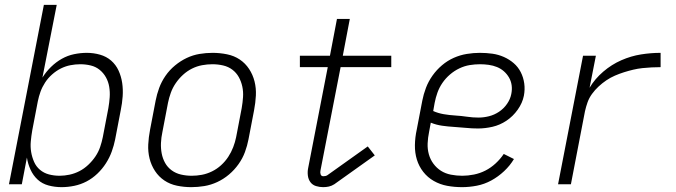

<svg xmlns="http://www.w3.org/2000/svg" viewBox="-20 -760 2790 792"><path d="M234 12Q206 12 180 5Q154 -2 135.5 -19Q117 -36 106 -60Q95 -84 91 -110L70 0H17L161 -740H214L155 -440Q170 -464 190.5 -484Q211 -504 235 -517.5Q259 -531 285.5 -536.5Q312 -542 338 -542Q366 -542 392.5 -534.5Q419 -527 438.5 -510Q458 -493 469 -469Q480 -445 484 -418Q488 -391 486 -362.5Q484 -334 478 -305L455 -185Q450 -160 441 -135Q432 -110 417 -86.5Q402 -63 381.5 -43.5Q361 -24 337 -11.5Q313 1 286.5 6.5Q260 12 234 12ZM226 -35Q246 -35 267 -39.5Q288 -44 307.5 -54Q327 -64 344 -80Q361 -96 373.5 -114.5Q386 -133 393 -153.5Q400 -174 404 -194L427 -314Q431 -337 432.5 -359Q434 -381 430.5 -402Q427 -423 417 -441Q407 -459 391 -472Q375 -485 354 -490Q333 -495 311 -495Q291 -495 270.5 -491Q250 -487 231 -477.5Q212 -468 195 -453Q178 -438 166 -419.5Q154 -401 147 -381.5Q140 -362 136 -342L113 -222Q109 -199 107 -176.5Q105 -154 108.5 -133Q112 -112 120.5 -92.5Q129 -73 145 -59.5Q161 -46 182 -40.5Q203 -35 226 -35Z M769 12Q739 12 710 6Q681 0 658 -15.5Q635 -31 619.5 -54.5Q604 -78 597 -106Q590 -134 591.5 -164Q593 -194 599 -225L622 -345Q627 -371 636.5 -397Q646 -423 662.5 -447Q679 -471 702 -490Q725 -509 750.5 -521Q776 -533 803 -537.5Q830 -542 857 -542Q887 -542 916.5 -536Q946 -530 969 -514.5Q992 -499 1007.5 -475.5Q1023 -452 1030 -424Q1037 -396 1035.5 -366Q1034 -336 1028 -305L1005 -185Q1000 -159 990.5 -133Q981 -107 964 -83Q947 -59 924.5 -40Q902 -21 876 -9Q850 3 823 7.5Q796 12 769 12ZM771 -35Q792 -35 813 -39Q834 -43 854.5 -53Q875 -63 892 -78.5Q909 -94 921.5 -113Q934 -132 942 -153Q950 -174 954 -194L977 -314Q981 -337 982.5 -359.5Q984 -382 979.5 -403Q975 -424 965 -442Q955 -460 938.5 -472.5Q922 -485 900.5 -490Q879 -495 856 -495Q835 -495 813.5 -491Q792 -487 772 -477Q752 -467 735 -451.5Q718 -436 705 -417Q692 -398 684.5 -377Q677 -356 673 -336L650 -216Q645 -193 644 -170.5Q643 -148 647 -127Q651 -106 661 -88Q671 -70 688 -57.5Q705 -45 726.5 -40Q748 -35 771 -35Z M1313 12Q1298 12 1283.5 7.5Q1269 3 1260.5 -8.5Q1252 -20 1250 -35.5Q1248 -51 1251 -66L1332 -483H1217V-530H1341L1370 -682H1423L1394 -530H1594V-483H1385L1302 -57Q1300 -49 1302.5 -41Q1305 -33 1314 -33Q1318 -33 1322.5 -34Q1327 -35 1330 -37L1497 -156L1526 -119L1359 0Q1348 7 1336.5 9.5Q1325 12 1313 12Z M1886 12Q1854 12 1824.5 6.5Q1795 1 1769.5 -13.5Q1744 -28 1726 -51Q1708 -74 1699.5 -102Q1691 -130 1691.5 -161.5Q1692 -193 1699 -225L1722 -345Q1727 -371 1737 -397.5Q1747 -424 1764 -448Q1781 -472 1803.5 -491Q1826 -510 1852 -521.5Q1878 -533 1905.5 -537.5Q1933 -542 1959 -542Q1986 -542 2011 -538.5Q2036 -535 2058.5 -525Q2081 -515 2099 -499.5Q2117 -484 2128 -462.5Q2139 -441 2142.5 -416Q2146 -391 2141 -365Q2135 -335 2115.5 -307.5Q2096 -280 2069 -262Q2042 -244 2011.5 -237Q1981 -230 1952 -230Q1927 -230 1902.5 -232.5Q1878 -235 1852.5 -236.5Q1827 -238 1803 -241.5Q1779 -245 1757 -254L1750 -216Q1745 -192 1744 -168.5Q1743 -145 1749 -123.5Q1755 -102 1768 -84.5Q1781 -67 1799 -55.5Q1817 -44 1840 -39.5Q1863 -35 1887 -35Q1910 -35 1935 -40Q1960 -45 1982.5 -56.5Q2005 -68 2024.5 -86Q2044 -104 2058 -125L2100 -104Q2084 -77 2059.5 -54Q2035 -31 2006.5 -15.5Q1978 0 1947 6Q1916 12 1886 12ZM1954 -275Q1975 -275 1997 -280.5Q2019 -286 2038.5 -299Q2058 -312 2071.5 -331.5Q2085 -351 2089 -372Q2093 -391 2090.5 -408.5Q2088 -426 2079.5 -440.5Q2071 -455 2058.5 -466Q2046 -477 2030 -483.5Q2014 -490 1996 -492.5Q1978 -495 1960 -495Q1939 -495 1917.5 -491.5Q1896 -488 1875 -478Q1854 -468 1836 -452.5Q1818 -437 1805 -418Q1792 -399 1784.5 -378Q1777 -357 1773 -336L1767 -302Q1787 -293 1810.5 -289Q1834 -285 1858.5 -283.5Q1883 -282 1906.5 -278.5Q1930 -275 1954 -275Z M2282 0 2385 -530H2438L2412 -398Q2434 -435 2468.5 -464.5Q2503 -494 2543 -511.5Q2583 -529 2624 -535.5Q2665 -542 2705 -542V-483Q2687 -483 2667.5 -482Q2648 -481 2629.5 -479Q2611 -477 2592 -472.5Q2573 -468 2554 -462Q2535 -456 2516.5 -448Q2498 -440 2481 -428.5Q2464 -417 2449 -403Q2434 -389 2422 -372.5Q2410 -356 2403.5 -337.5Q2397 -319 2393 -301L2335 0Z"/></svg>

Font: Lode Dark Term
Style: Italic
Weight: 400
Italic angle: -11°
Monospace: yes
Designer: Belleve Invis
Foundry: Belleve Invis
Version: Version 29.2.0